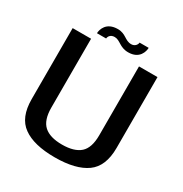

<svg xmlns="http://www.w3.org/2000/svg" viewBox="-184 -937 1027 1079"><g transform="rotate(30 330.0 -397.0)"><path d="M322.5 4.5C413.5 4.5 482 -12.5 528.5 -46C574.5 -79 598 -135.5 598 -214.5V-675H478V-228C478 -174 465.5 -135.5 440 -112.5C414 -89.5 375 -78 322.5 -78C270 -78 231 -89.5 205.5 -112.5C180 -135.5 167 -174 167 -228V-675H47.5V-214.5C47.5 -135.5 70.5 -79 117 -46C163 -12.5 232 4.5 322.5 4.5ZM385 -713C459 -713 472.5 -769.5 473 -792.5H414C413.5 -780.5 402 -761 377 -761C336 -761 323.5 -797.5 271 -797.5C196 -797.5 181 -743.5 180 -718.5H239.5C240 -730.5 250 -750 277.5 -750C313.5 -750 329.5 -713 385 -713Z"/></g></svg>

Font: Anybody Medium
Style: Regular
Weight: 500
Designer: Tyler Finck
Foundry: Etcetera Type Company
Version: Version 1.110